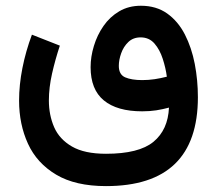

<svg xmlns="http://www.w3.org/2000/svg" viewBox="-20 -422 743 658"><path d="M343.3 215.8Q238.3 215.8 172.4 176.5Q106.4 137.2 75.9 70.6Q45.4 3.9 45.4 -77.1Q45.4 -131.3 56.9 -189.2Q68.4 -247.1 89.4 -303.2L185.1 -265.6Q169.4 -218.3 158.4 -169.9Q147.5 -121.6 147.5 -77.6Q147.5 -27.8 165.5 13.7Q183.6 55.2 226.6 80.1Q269.5 105 343.3 105Q456.1 105 505.9 64Q555.7 22.9 559.1 -53.2Q537.6 -47.4 515.4 -43.9Q493.2 -40.5 467.3 -40.5Q381.3 -40.5 335.9 -77.9Q290.5 -115.2 290.5 -191.9Q290.5 -227.5 301.8 -264.6Q313 -301.8 334.7 -333Q356.4 -364.3 388.7 -383.3Q420.9 -402.3 462.9 -402.3Q515.6 -402.3 553 -375.7Q590.3 -349.1 613.5 -304Q636.7 -258.8 647.5 -202.9Q658.2 -147 658.2 -88.9Q658.2 215.8 343.3 215.8ZM467.3 -147.5Q488.8 -147.5 509.8 -150.6Q530.8 -153.8 551.8 -159.2Q547.9 -189 537.8 -220.2Q527.8 -251.5 509.5 -272.7Q491.2 -293.9 461.9 -293.9Q436.5 -293.9 419.9 -278.1Q403.3 -262.2 395.3 -239.5Q387.2 -216.8 387.2 -196.3Q387.2 -166.5 408.9 -157Q430.7 -147.5 467.3 -147.5Z"/></svg>

Font: Vazirmatn RD UI Medium
Style: Regular
Weight: 500
Designer: Saber Rastikerdar
Foundry: Saber Rastikerdar
Version: Version 33.003